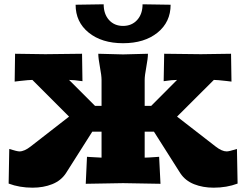

<svg xmlns="http://www.w3.org/2000/svg" viewBox="-20 -850 1140 889"><path d="M330.1 -828.1 460 -830.1Q460 -785.2 484.6 -757.6Q509.3 -730 549.8 -730Q590.3 -730 615.2 -757.6Q640.1 -785.2 640.1 -830.1L770 -828.1Q770 -748 709.5 -699Q648.9 -649.9 549.8 -649.9Q451.2 -649.9 390.6 -699Q330.1 -748 330.1 -828.1ZM1049.8 -601.1 1051.8 -472.2 1027.8 -475.1Q984.9 -480 970.2 -480L799.8 -310.1L978 -171.9Q1007.3 -148.9 1029.8 -148.9Q1040.5 -148.9 1077.1 -160.2L1080.1 0Q1029.8 19 969.2 19Q919.4 19 878.7 2.9Q837.9 -13.2 814.9 -47.9L692.9 -240.2H649.9V-120.1Q663.1 -120.1 703.1 -123L716.8 -124L723.1 1L549.8 -2L377 1L382.8 -124L397 -123Q437.5 -120.1 450.2 -120.1V-240.2H407.2L285.2 -47.9Q262.2 -13.2 221.4 2.9Q180.7 19 130.9 19Q70.3 19 20 0L22.9 -160.2Q59.6 -148.9 69.8 -148.9Q92.8 -148.9 122.1 -171.9L299.8 -310.1L129.9 -480Q114.7 -480 71.8 -475.1L47.9 -472.2L49.8 -601.1L189.9 -599.1L359.9 -601.1L361.8 -474.1Q321.8 -480 299.8 -480L419.9 -359.9H450.2V-480Q450.2 -500 442.6 -540.3Q435.1 -580.6 435.1 -601.1L549.8 -598.1L665 -601.1Q665 -580.6 657.5 -540.3Q649.9 -500 649.9 -480V-359.9H680.2L799.8 -480Q777.8 -480 737.8 -474.1L740.2 -601.1L910.2 -599.1Z"/></svg>

Font: Zantroke
Style: Regular
Weight: 500
Foundry: gluk
Version: Version 0.36